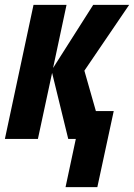

<svg xmlns="http://www.w3.org/2000/svg" viewBox="-29 -568 548 785"><path d="M369 197 436 -114H363L316 -279L499 -548H352L188 -290L243 -548H108L-9 0H126L184 -270L250 0H281L239 197Z"/></svg>

Font: Noto Sans UI Condensed ExtraBold
Style: Italic
Weight: 800
Width: 3
Designer: Monotype Design Team
Foundry: Monotype Imaging Inc.
Version: 1.001